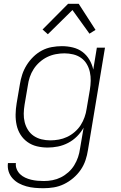

<svg xmlns="http://www.w3.org/2000/svg" viewBox="-20 -772 640 1015"><path d="M210 223Q187 223 164 221Q141 219 119.5 213Q98 207 79.5 197Q61 187 46.5 171Q32 155 25.5 134Q19 113 22 90H64Q62 107 68.5 122.5Q75 138 86.5 149Q98 160 113 167Q128 174 144.5 178Q161 182 178 183.5Q195 185 212 185Q235 185 258 180.5Q281 176 302 165.5Q323 155 341.5 138.5Q360 122 372.5 101.5Q385 81 392.5 59Q400 37 403 14L422 -97Q408 -72 387 -51Q366 -30 340 -16.5Q314 -3 286.5 2.5Q259 8 232 8Q203 8 175.5 1.5Q148 -5 125.5 -21Q103 -37 88.5 -60Q74 -83 68 -110.5Q62 -138 62.5 -167Q63 -196 68 -226L85 -326Q89 -352 97.5 -378Q106 -404 121 -428Q136 -452 156.5 -472Q177 -492 201.5 -505Q226 -518 253.5 -523Q281 -528 307 -528Q337 -528 365.5 -521Q394 -514 416 -497.5Q438 -481 452.5 -456.5Q467 -432 473 -404L492 -520H535L445 21Q441 48 432 75Q423 102 406.5 126Q390 150 367 169.5Q344 189 318 201.5Q292 214 264.5 218.5Q237 223 210 223ZM246 -30Q268 -30 290.5 -34Q313 -38 334.5 -48Q356 -58 375 -74.5Q394 -91 406.5 -110.5Q419 -130 427 -152.5Q435 -175 438 -197L455 -297Q459 -321 459.5 -345Q460 -369 455 -391.5Q450 -414 438.5 -433.5Q427 -453 408.5 -466Q390 -479 367 -484.5Q344 -490 320 -490Q298 -490 274.5 -485.5Q251 -481 229.5 -470.5Q208 -460 189.5 -443.5Q171 -427 158 -407Q145 -387 137.5 -364.5Q130 -342 127 -319L110 -219Q106 -195 105.5 -171.5Q105 -148 110.5 -126Q116 -104 128 -85Q140 -66 158.5 -53.5Q177 -41 199.5 -35.5Q222 -30 246 -30ZM233 -591 205 -616 340 -752H396L485 -614L453 -594L363 -719Z"/></svg>

Font: Iosevka XLt Ex Obl
Style: Regular
Weight: 200
Width: 7
Italic angle: -9°
Monospace: yes
Designer: Belleve Invis
Foundry: Belleve Invis
Version: Version 32.5.0; ttfautohint (v1.8.4)